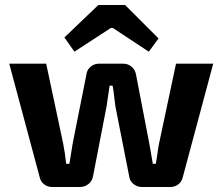

<svg xmlns="http://www.w3.org/2000/svg" viewBox="-20 -749 890 769"><path d="M834 -494 712 -39Q708 -21 694 -10.5Q680 0 661 0H549Q529 0 514 -12.5Q499 -25 497 -45L442 -324Q439 -345 437 -365Q435 -385 431 -406H419Q416 -385 413 -365Q410 -345 407 -324L353 -45Q350 -25 335 -12.5Q320 0 300 0H189Q171 0 157 -10.5Q143 -21 139 -39L17 -494H165L233 -174Q237 -154 240 -133.5Q243 -113 245 -93H258Q261 -113 264.5 -133.5Q268 -154 271 -174L326 -450Q328 -469 342.5 -481.5Q357 -494 377 -494H473Q493 -494 507.5 -481.5Q522 -469 525 -449L578 -174Q581 -154 585 -134Q589 -114 592 -93H604Q608 -114 610.5 -133.5Q613 -153 617 -174L685 -494ZM481 -729 615 -595 576 -542 432 -637H424L278 -542L238 -599L374 -729Z"/></svg>

Font: Exo 2
Style: Bold
Weight: 700
Designer: Natanael Gama
Foundry: Natanael Gama
Version: Version 2.010